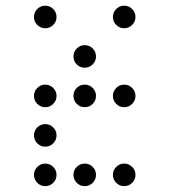

<svg xmlns="http://www.w3.org/2000/svg" viewBox="-20 -674 587 665"><path d="M175.8 -615.2Q175.8 -599.1 164.3 -587.6Q152.8 -576.2 136.7 -576.2Q120.6 -576.2 109.1 -587.6Q97.7 -599.1 97.7 -615.2Q97.7 -631.3 109.1 -642.8Q120.6 -654.3 136.7 -654.3Q152.8 -654.3 164.3 -642.8Q175.8 -631.3 175.8 -615.2ZM449.2 -615.2Q449.2 -599.1 437.7 -587.6Q426.3 -576.2 410.2 -576.2Q394 -576.2 382.6 -587.6Q371.1 -599.1 371.1 -615.2Q371.1 -631.3 382.6 -642.8Q394 -654.3 410.2 -654.3Q426.3 -654.3 437.7 -642.8Q449.2 -631.3 449.2 -615.2ZM312.5 -478.5Q312.5 -462.4 301 -450.9Q289.6 -439.5 273.4 -439.5Q257.3 -439.5 245.8 -450.9Q234.4 -462.4 234.4 -478.5Q234.4 -494.6 245.8 -506.1Q257.3 -517.6 273.4 -517.6Q289.6 -517.6 301 -506.1Q312.5 -494.6 312.5 -478.5ZM175.8 -341.8Q175.8 -325.7 164.3 -314.2Q152.8 -302.7 136.7 -302.7Q120.6 -302.7 109.1 -314.2Q97.7 -325.7 97.7 -341.8Q97.7 -357.9 109.1 -369.4Q120.6 -380.9 136.7 -380.9Q152.8 -380.9 164.3 -369.4Q175.8 -357.9 175.8 -341.8ZM312.5 -341.8Q312.5 -325.7 301 -314.2Q289.6 -302.7 273.4 -302.7Q257.3 -302.7 245.8 -314.2Q234.4 -325.7 234.4 -341.8Q234.4 -357.9 245.8 -369.4Q257.3 -380.9 273.4 -380.9Q289.6 -380.9 301 -369.4Q312.5 -357.9 312.5 -341.8ZM449.2 -341.8Q449.2 -325.7 437.7 -314.2Q426.3 -302.7 410.2 -302.7Q394 -302.7 382.6 -314.2Q371.1 -325.7 371.1 -341.8Q371.1 -357.9 382.6 -369.4Q394 -380.9 410.2 -380.9Q426.3 -380.9 437.7 -369.4Q449.2 -357.9 449.2 -341.8ZM175.8 -205.1Q175.8 -189 164.3 -177.5Q152.8 -166 136.7 -166Q120.6 -166 109.1 -177.5Q97.7 -189 97.7 -205.1Q97.7 -221.2 109.1 -232.7Q120.6 -244.1 136.7 -244.1Q152.8 -244.1 164.3 -232.7Q175.8 -221.2 175.8 -205.1ZM175.8 -68.4Q175.8 -52.2 164.3 -40.8Q152.8 -29.3 136.7 -29.3Q120.6 -29.3 109.1 -40.8Q97.7 -52.2 97.7 -68.4Q97.7 -84.5 109.1 -95.9Q120.6 -107.4 136.7 -107.4Q152.8 -107.4 164.3 -95.9Q175.8 -84.5 175.8 -68.4ZM312.5 -68.4Q312.5 -52.2 301 -40.8Q289.6 -29.3 273.4 -29.3Q257.3 -29.3 245.8 -40.8Q234.4 -52.2 234.4 -68.4Q234.4 -84.5 245.8 -95.9Q257.3 -107.4 273.4 -107.4Q289.6 -107.4 301 -95.9Q312.5 -84.5 312.5 -68.4ZM449.2 -68.4Q449.2 -52.2 437.7 -40.8Q426.3 -29.3 410.2 -29.3Q394 -29.3 382.6 -40.8Q371.1 -52.2 371.1 -68.4Q371.1 -84.5 382.6 -95.9Q394 -107.4 410.2 -107.4Q426.3 -107.4 437.7 -95.9Q449.2 -84.5 449.2 -68.4Z"/></svg>

Font: DatDot Light
Style: Regular
Weight: 300
Designer: GGBot
Version: 1.00